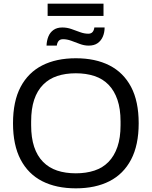

<svg xmlns="http://www.w3.org/2000/svg" viewBox="-20 -1016 828 1048"><path d="M394 12Q287 12 210.5 -27Q134 -66 92.5 -145Q51 -224 51 -343Q51 -463 92.5 -541.5Q134 -620 210.5 -659Q287 -698 394 -698Q501 -698 577.5 -659Q654 -620 695.5 -541.5Q737 -463 737 -343Q737 -224 695.5 -145Q654 -66 577.5 -27Q501 12 394 12ZM394 -70Q450 -70 495.5 -85Q541 -100 572.5 -132.5Q604 -165 621 -214.5Q638 -264 638 -332V-353Q638 -422 621 -471.5Q604 -521 572.5 -553.5Q541 -586 495.5 -601Q450 -616 394 -616Q337 -616 292 -601Q247 -586 215 -553.5Q183 -521 166.5 -471.5Q150 -422 150 -353V-332Q150 -264 166.5 -214.5Q183 -165 215 -132.5Q247 -100 292 -85Q337 -70 394 -70ZM234 -767Q235 -794 244 -816.5Q253 -839 272 -852.5Q291 -866 320 -866Q346 -866 370 -857.5Q394 -849 417 -840.5Q440 -832 462 -832Q477 -832 485 -841Q493 -850 495 -866H551Q551 -839 541.5 -816.5Q532 -794 513 -780.5Q494 -767 464 -767Q440 -767 416 -776Q392 -785 369 -793.5Q346 -802 324 -802Q308 -802 300 -792.5Q292 -783 290 -767ZM240 -929V-996H545V-929Z"/></svg>

Font: Archivo SemiBold
Style: Regular
Weight: 400
Version: Version 2.001